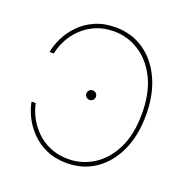

<svg xmlns="http://www.w3.org/2000/svg" viewBox="-132 -860 966 992"><g transform="rotate(20 351.0 -364.0)"><path d="M338.4 9.3Q274.4 9.3 225.3 -12.9Q176.3 -35.2 141.8 -70.8Q107.4 -106.4 87.2 -147.7Q66.9 -189 60.1 -227.5H83Q90.3 -190.4 110.1 -152.6Q129.9 -114.7 161.6 -83.3Q193.4 -51.8 237.8 -32.5Q282.2 -13.2 338.4 -13.2Q413.1 -13.2 476.8 -53.2Q540.5 -93.3 579.1 -171.1Q617.7 -249 617.7 -363.3Q617.7 -476.6 579.1 -554.7Q540.5 -632.8 476.8 -673.6Q413.1 -714.4 338.4 -714.4Q281.7 -714.4 237.5 -695.1Q193.4 -675.8 161.4 -644.5Q129.4 -613.3 109.9 -575.4Q90.3 -537.6 83 -500H60.1Q66.9 -539.1 87.2 -580.3Q107.4 -621.6 141.8 -657.2Q176.3 -692.9 225.3 -714.8Q274.4 -736.8 338.4 -736.8Q428.2 -736.8 496.1 -689.7Q564 -642.6 602.1 -558.8Q640.1 -475.1 640.1 -363.3Q640.1 -252 602.1 -168.2Q564 -84.5 496.1 -37.6Q428.2 9.3 338.4 9.3ZM337.9 -337.9Q327.1 -337.9 319.6 -345.5Q312 -353 312 -363.8Q312 -375 319.6 -382.6Q327.1 -390.1 337.9 -390.1Q349.1 -390.1 356.7 -382.6Q364.3 -375 364.3 -363.8Q364.3 -353 356.7 -345.5Q349.1 -337.9 337.9 -337.9Z"/></g></svg>

Font: Inter 20pt Thin
Style: Regular
Weight: 250
Version: Version 4.001;git-66647c0bb